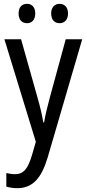

<svg xmlns="http://www.w3.org/2000/svg" viewBox="-20 -835 452 1002"><path d="M77 -765C77 -730 96 -714 121 -714C145 -714 164 -730 164 -765C164 -799 145 -815 121 -815C96 -815 77 -799 77 -765ZM247 -765C247 -730 266 -714 291 -714C315 -714 335 -730 335 -765C335 -799 315 -815 291 -815C267 -815 247 -799 247 -765ZM3 -630 167 -95 147 -26C126 45 104 74 58 74C43 74 26 71 13 68V139C31 144 49 147 70 147C152 147 197 93 229 -14L409 -630H323L240 -326C227 -278 216 -232 210 -196H206C199 -239 188 -283 176 -325L90 -630Z"/></svg>

Font: Noto Sans Kannada UI Condensed
Style: Regular
Weight: 400
Width: 3
Designer: Jelle Bosma - Monotype Design Team
Foundry: Monotype Imaging Inc.
Version: Version 2.005